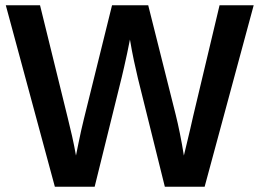

<svg xmlns="http://www.w3.org/2000/svg" viewBox="-20 -708 984 728"><path d="M441.9 -416.5 338.9 0H188L2 -688H131.8L236.8 -261.2Q244.6 -230 253.2 -192.4Q261.7 -154.8 268.1 -118.2Q272.5 -139.6 277.3 -163.8Q282.2 -188 287.6 -212.4Q293 -236.8 298.3 -257.8L404.8 -688H542L646 -273.9Q653.8 -243.2 662.1 -202.1Q670.4 -161.1 677.2 -118.2Q684.1 -146.5 690.2 -172.1Q696.3 -197.8 701.9 -221.4Q707.5 -245.1 712.4 -267.6L812.5 -688H941.9L755.9 0H605L502.9 -411.1Q495.6 -441.4 487.8 -478Q480 -514.6 472.7 -558.1Q468.3 -535.2 462.2 -506.3Q456.1 -477.5 450.4 -452.9Q444.8 -428.2 441.9 -416.5Z"/></svg>

Font: Arimo SemiBold
Style: Regular
Weight: 600
Designer: Steve Matteson
Foundry: Monotype Imaging Inc.
Version: Version 1.33